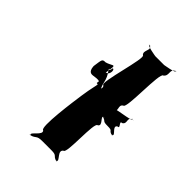

<svg xmlns="http://www.w3.org/2000/svg" viewBox="-199 -765 885 885"><g transform="rotate(45 244.0 -322.0)"><path d="M195 -276C189 -234 161 -38 183 -38C201 -20 145 8 156 18C177 18 135 20 157 20C189 11 176 0 216 0H274C313 0 296 11 326 20C347 20 305 18 327 18C340 8 291 -20 316 -38C337 -38 322 -232 344 -232C367 -246 321 -271 336 -279C357 -279 311 -277 333 -277C361 -269 343 -262 379 -262C415 -262 394 -254 422 -246C443 -246 402 -248 424 -248C439 -256 389 -279 413 -293C434 -293 395 -319 417 -319C440 -333 410 -356 440 -364C461 -364 416 -366 438 -366C456 -355 324 -345 341 -335C362 -335 322 -333 344 -333C374 -341 340 -366 364 -380C385 -380 374 -608 396 -608C420 -626 392 -653 423 -663C444 -663 400 -664 422 -664C433 -655 361 -645 365 -645H307C307 -645 240 -655 253 -664C274 -664 230 -663 252 -663C281 -653 244 -626 263 -608C284 -608 210 -381 232 -381C251 -366 211 -341 239 -333C260 -333 220 -335 242 -335C257 -343 233 -351 225 -393C216 -435 195 -446 198 -454C208 -454 205 -452 207 -466C216 -472 221 -449 209 -435C199 -435 196 -412 203 -460C208 -493 195 -471 165 -463C143 -463 145 -460 138 -412C140 -372 163 -379 168 -379C172 -379 198 -385 205 -379C203 -365 201 -366 211 -366C212 -358 203 -333 195 -276Z"/></g></svg>

Font: Hussar Przerywany
Style: Obl
Weight: 400
Foundry: Cannot Into Space Fonts
Version: Version 0.982